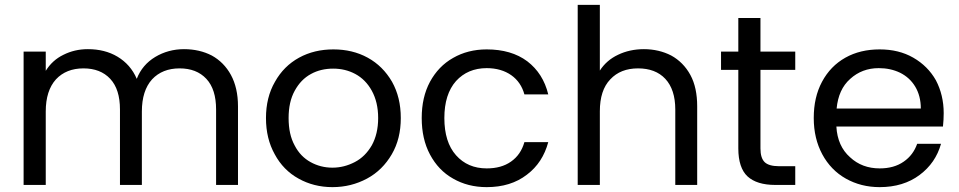

<svg xmlns="http://www.w3.org/2000/svg" viewBox="-20 -760 3941 789"><path d="M736 -558C736 -558 736 -558 736 -558C693 -558 653 -547 618 -526C583 -505 557 -475 542 -436C542 -436 542 -436 542 -436C525 -476 498 -506 463 -527C428 -548 387 -558 341 -558C341 -558 341 -558 341 -558C304 -558 271 -550 241 -535C210 -520 186 -498 168 -469C168 -469 168 -548 168 -548C168 -548 77 -548 77 -548C77 -548 77 0 77 0C77 0 168 0 168 0C168 0 168 -302 168 -302C168 -302 168 -302 168 -302C168 -359 182 -403 210 -434C238 -464 276 -479 323 -479C323 -479 323 -479 323 -479C369 -479 406 -465 433 -436C460 -407 473 -365 473 -310C473 -310 473 0 473 0C473 0 563 0 563 0C563 0 563 -302 563 -302C563 -302 563 -302 563 -302C563 -359 577 -403 605 -434C633 -464 671 -479 718 -479C718 -479 718 -479 718 -479C764 -479 801 -465 828 -436C855 -407 868 -365 868 -310C868 -310 868 0 868 0C868 0 958 0 958 0C958 0 958 -323 958 -323C958 -323 958 -323 958 -323C958 -374 948 -417 929 -452C910 -487 883 -514 850 -532C817 -549 779 -558 736 -558Z M1346 9C1346 9 1346 9 1346 9C1398 9 1445 -3 1488 -26C1531 -49 1565 -83 1590 -126C1615 -169 1627 -218 1627 -275C1627 -275 1627 -275 1627 -275C1627 -332 1615 -381 1591 -424C1566 -467 1533 -500 1491 -523C1449 -546 1402 -557 1350 -557C1350 -557 1350 -557 1350 -557C1298 -557 1251 -546 1209 -523C1167 -500 1134 -467 1110 -424C1085 -381 1073 -331 1073 -275C1073 -275 1073 -275 1073 -275C1073 -218 1085 -169 1109 -126C1132 -83 1165 -49 1207 -26C1248 -3 1295 9 1346 9ZM1346 -71C1346 -71 1346 -71 1346 -71C1313 -71 1283 -79 1256 -94C1229 -109 1207 -131 1191 -162C1174 -193 1166 -230 1166 -275C1166 -275 1166 -275 1166 -275C1166 -319 1174 -356 1191 -387C1208 -418 1230 -441 1258 -456C1285 -471 1316 -478 1349 -478C1349 -478 1349 -478 1349 -478C1382 -478 1412 -471 1440 -456C1468 -441 1491 -418 1508 -387C1525 -356 1534 -319 1534 -275C1534 -275 1534 -275 1534 -275C1534 -231 1525 -194 1508 -163C1490 -132 1467 -109 1438 -94C1409 -79 1379 -71 1346 -71Z M1713 -275C1713 -275 1713 -275 1713 -275C1713 -218 1724 -168 1747 -125C1770 -82 1801 -49 1842 -26C1882 -3 1928 9 1980 9C1980 9 1980 9 1980 9C2046 9 2101 -8 2145 -42C2189 -75 2218 -120 2233 -176C2233 -176 2135 -176 2135 -176C2135 -176 2135 -176 2135 -176C2125 -141 2107 -115 2080 -96C2053 -77 2020 -68 1980 -68C1980 -68 1980 -68 1980 -68C1928 -68 1886 -86 1854 -122C1822 -158 1806 -209 1806 -275C1806 -275 1806 -275 1806 -275C1806 -340 1822 -391 1854 -427C1886 -462 1928 -480 1980 -480C1980 -480 1980 -480 1980 -480C2020 -480 2054 -470 2081 -451C2108 -432 2126 -405 2135 -372C2135 -372 2233 -372 2233 -372C2233 -372 2233 -372 2233 -372C2219 -430 2190 -475 2147 -508C2103 -541 2047 -557 1980 -557C1980 -557 1980 -557 1980 -557C1928 -557 1882 -545 1842 -522C1801 -499 1770 -466 1747 -424C1724 -381 1713 -332 1713 -275Z M2626 -558C2626 -558 2626 -558 2626 -558C2587 -558 2551 -550 2520 -535C2488 -520 2463 -498 2445 -470C2445 -470 2445 -740 2445 -740C2445 -740 2354 -740 2354 -740C2354 -740 2354 0 2354 0C2354 0 2445 0 2445 0C2445 0 2445 -303 2445 -303C2445 -303 2445 -303 2445 -303C2445 -360 2459 -404 2488 -434C2516 -464 2554 -479 2602 -479C2602 -479 2602 -479 2602 -479C2649 -479 2687 -465 2714 -436C2741 -407 2755 -365 2755 -310C2755 -310 2755 0 2755 0C2755 0 2845 0 2845 0C2845 0 2845 -323 2845 -323C2845 -323 2845 -323 2845 -323C2845 -374 2836 -417 2817 -452C2798 -487 2771 -514 2738 -532C2705 -549 2667 -558 2626 -558Z M3248 -473C3248 -473 3248 -548 3248 -548C3248 -548 3105 -548 3105 -548C3105 -548 3105 -686 3105 -686C3105 -686 3014 -686 3014 -686C3014 -686 3014 -548 3014 -548C3014 -548 2943 -548 2943 -548C2943 -548 2943 -473 2943 -473C2943 -473 3014 -473 3014 -473C3014 -473 3014 -150 3014 -150C3014 -150 3014 -150 3014 -150C3014 -97 3027 -58 3052 -35C3077 -12 3115 0 3166 0C3166 0 3248 0 3248 0C3248 0 3248 -77 3248 -77C3248 -77 3181 -77 3181 -77C3181 -77 3181 -77 3181 -77C3153 -77 3133 -83 3122 -94C3111 -105 3105 -123 3105 -150C3105 -150 3105 -473 3105 -473C3105 -473 3248 -473 3248 -473Z M3858 -295C3858 -295 3858 -295 3858 -295C3858 -345 3847 -390 3826 -430C3804 -469 3773 -500 3733 -523C3693 -546 3647 -557 3595 -557C3595 -557 3595 -557 3595 -557C3542 -557 3495 -546 3454 -523C3413 -500 3381 -467 3358 -424C3335 -381 3324 -332 3324 -275C3324 -275 3324 -275 3324 -275C3324 -218 3336 -169 3359 -126C3382 -83 3415 -49 3456 -26C3497 -3 3543 9 3595 9C3595 9 3595 9 3595 9C3660 9 3715 -8 3759 -41C3803 -74 3832 -116 3847 -169C3847 -169 3749 -169 3749 -169C3749 -169 3749 -169 3749 -169C3738 -138 3720 -114 3694 -96C3667 -77 3634 -68 3595 -68C3595 -68 3595 -68 3595 -68C3547 -68 3506 -83 3473 -114C3439 -144 3420 -186 3417 -240C3417 -240 3855 -240 3855 -240C3855 -240 3855 -240 3855 -240C3857 -259 3858 -278 3858 -295ZM3764 -314C3764 -314 3418 -314 3418 -314C3418 -314 3418 -314 3418 -314C3423 -366 3441 -407 3474 -436C3506 -465 3545 -480 3591 -480C3591 -480 3591 -480 3591 -480C3623 -480 3652 -474 3679 -461C3705 -448 3726 -429 3741 -404C3756 -379 3764 -349 3764 -314Z"/></svg>

Font: Girnar Poppins
Style: Regular
Weight: 500
Designer: Ninad Kale (Devanagari), Jonny Pinhorn (Latin)
Foundry: Indian Type Foundry
Version: ""